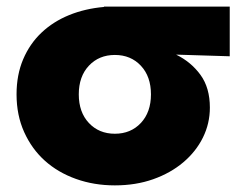

<svg xmlns="http://www.w3.org/2000/svg" viewBox="-20 -490 729 580"><path d="M30 -205Q30 -264 50 -311Q70 -358 105.5 -391.5Q141 -425 189 -444.5Q237 -464 294 -469V-470H674V-320L512 -325Q557 -303 585.5 -264Q614 -225 614 -165Q614 -117 593 -74.5Q572 -32 533.5 0.5Q495 33 442.5 51.5Q390 70 327 70Q264 70 209.5 50.5Q155 31 115.5 -4.5Q76 -40 53 -91Q30 -142 30 -205ZM218 -205Q218 -151 248.5 -118.5Q279 -86 327 -86Q375 -86 405.5 -118.5Q436 -151 436 -205Q436 -259 405.5 -291.5Q375 -324 327 -324Q279 -324 248.5 -291.5Q218 -259 218 -205Z"/></svg>

Font: OA Gothic ExtraBold
Style: Regular
Weight: 800
Designer: Choi Chi-young, Lee Jaesang, Lee Juhyun, Han Dohee
Foundry: DDUNGSANG CORP.
Version: Version 1.000;Build 20210203